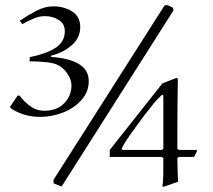

<svg xmlns="http://www.w3.org/2000/svg" viewBox="-20 -724 830 749"><path d="M653.8 -694.8 657.2 -684.1 220.2 3.9 189 -8.8V-22.9L622.1 -703.1L632.8 -704.1ZM179.2 -506.8V-502Q250 -497.1 288.1 -474.1Q326.2 -451.2 326.2 -407.2Q326.2 -366.2 298.6 -334.7Q271 -303.2 227.5 -285.6Q184.1 -268.1 136.2 -268.1Q73.2 -268.1 22.9 -300.8L19 -307.1L48.8 -351.1H56.2Q73.2 -328.1 97.7 -310.1Q122.1 -292 153.8 -292Q202.6 -292 230.7 -321.5Q258.8 -351.1 258.8 -390.1Q258.8 -409.2 248.8 -427Q238.8 -444.8 224.1 -458Q203.1 -477.1 165 -481Q127 -484.9 95.2 -484.9L96.2 -501Q161.1 -514.2 197 -537.6Q232.9 -561 232.9 -602.1Q232.9 -630.9 209.5 -646Q186 -661.1 154.8 -661.1Q132.8 -661.1 109.9 -651.1Q86.9 -641.1 66.9 -629.9L57.1 -643.1Q85 -662.1 119.4 -680.7Q153.8 -699.2 188 -699.2Q230 -699.2 261.5 -679.2Q293 -659.2 293 -619.1Q293 -576.2 259.5 -547.1Q226.1 -518.1 179.2 -506.8ZM668 -419.9 673.8 -417Q673.8 -411.1 673.3 -381.1Q672.9 -351.1 672.4 -309.1Q671.9 -267.1 671.9 -223.1Q671.9 -179.2 671.9 -144L678.2 -139.2H746.1L749 -134.8L736.8 -111.8H678.2L671.9 -107.9Q671.9 -84 672.9 -54.4Q673.8 -24.9 674.8 -15.1L617.2 4.9L613.8 2Q616.7 -14.2 616.9 -46.6Q617.2 -79.1 617.2 -106.9L611.8 -111.8H408.2V-139.2L613.8 -398.9ZM617.2 -144V-349.1Q617.2 -354 613.8 -354Q611.8 -354 609.9 -352.1Q590.8 -335 575 -314.5Q559.1 -293.9 543 -273.9Q533.2 -260.7 518.6 -241Q503.9 -221.2 489.5 -200.7Q475.1 -180.2 465.1 -164.1Q455.1 -147.9 455.1 -143.1L458 -139.2H612.8Z"/></svg>

Font: Aref Ruqaa
Style: Regular
Weight: 400
Designer: Abdullah Aref
Version: Version 1.002